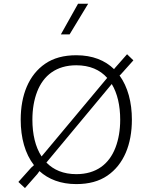

<svg xmlns="http://www.w3.org/2000/svg" viewBox="-20 -963 799 1010"><path d="M300.3 -782.2H346.2L443.8 -943.4H390.6ZM381.3 -672.4C315.4 -672.4 261.2 -657.7 217.8 -627.9C131.3 -568.8 88.9 -462.9 88.9 -333.5C88.9 -237.8 111.8 -154.3 158.7 -94.2L144.5 -81.5L76.7 -5.9L111.3 26.4L176.8 -47.9L187.5 -63C234.9 -20 299.3 5.4 381.3 5.4C447.3 5.4 501.5 -9.3 544.9 -39.1C631.3 -98.1 673.8 -204.1 673.8 -333.5C673.8 -425.3 652.3 -505.9 608.9 -565.9L614.7 -570.8L681.6 -645.5L648.4 -677.7L583 -603.5L580.1 -599.1C532.7 -645.5 466.8 -672.4 381.3 -672.4ZM381.3 -619.6C452.1 -619.6 506.3 -595.7 543.9 -553.2L198.7 -140.1C166 -189.5 150.4 -257.3 150.4 -333.5C150.4 -388.2 158.7 -437 175.3 -480.5C208.5 -566.4 276.4 -619.6 381.3 -619.6ZM612.3 -333.5C612.3 -278.8 604 -230 587.4 -186.5C554.2 -100.1 486.8 -46.9 381.3 -46.9C313.5 -46.9 261.7 -69.3 224.1 -107.9L567.9 -521C597.7 -471.7 612.3 -407.2 612.3 -333.5Z"/></svg>

Font: Estedad Light
Style: Regular
Weight: 300
Designer: Amin Abedi
Version: Version 7.3